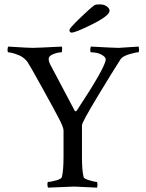

<svg xmlns="http://www.w3.org/2000/svg" viewBox="-20 -861 674 884"><path d="M526.4 -640.6 618.2 -646.5Q620.1 -640.6 620.1 -630.4Q620.1 -620.1 616.2 -620.1Q604.5 -620.1 575.2 -611.3Q545.9 -602.5 536.1 -589.8Q499 -532.2 428.2 -415Q357.4 -297.9 357.4 -284.2V-135.7Q357.4 -75.2 365.2 -44.9Q367.2 -38.1 391.6 -30.8Q416 -23.4 424.8 -23.4Q428.7 -23.4 428.7 -13.2Q428.7 -2.9 426.8 2.9Q329.1 -2 321.8 -2Q314.5 -2 202.1 2.9Q198.2 -1 198.2 -12.2Q198.2 -23.4 202.1 -23.4Q213.9 -23.4 237.8 -30.3Q261.7 -37.1 264.6 -44.9Q272.5 -75.2 272.5 -138.7V-260.7Q272.5 -274.4 251.5 -314.9Q230.5 -355.5 172.4 -460.4Q114.3 -565.4 106 -576.7Q97.7 -587.9 84.5 -597.2Q71.3 -606.4 49.8 -613.3Q28.3 -620.1 18.6 -620.1Q14.6 -620.1 14.6 -631.3Q14.6 -642.6 18.6 -646.5Q112.3 -640.6 129.9 -640.6Q147.5 -640.6 264.6 -646.5Q266.6 -642.6 266.1 -631.3Q265.6 -620.1 262.7 -620.1Q246.1 -620.1 225.1 -611.8Q204.1 -603.5 204.1 -589.8Q204.1 -576.2 214.8 -557.6L324.2 -350.6Q329.1 -345.7 334 -352.5Q466.8 -553.7 466.8 -587.9Q466.8 -598.6 447.3 -609.4Q427.7 -620.1 399.4 -620.1Q395.5 -620.1 395.5 -631.3Q395.5 -642.6 399.4 -646.5Q507.8 -640.6 526.4 -640.6ZM299.8 -723.6Q299.8 -730.5 344.7 -774.4Q389.6 -818.4 416 -837.9Q421.9 -840.8 440.4 -840.8Q459 -840.8 471.7 -831.5Q484.4 -822.3 484.4 -811.5Q484.4 -789.1 406.2 -750Q328.1 -710.9 309.6 -710.9Q299.8 -710.9 299.8 -723.6Z"/></svg>

Font: CrimsonText-Roman
Style: Roman
Weight: 400
Version: Version 0.13